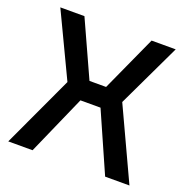

<svg xmlns="http://www.w3.org/2000/svg" viewBox="-125 -817 911 935"><g transform="rotate(20 330.0 -350.0)"><path d="M16 0 188 -370 31 -700H156L287 -412H373L504 -700H629L472 -370L644 0H518L382 -308H278L142 0Z"/></g></svg>

Font: Tektur Medium
Style: Regular
Weight: 500
Designer: Adam Jagosz
Foundry: Adam Jagosz
Version: Version 1.005;gftools[0.9.30]